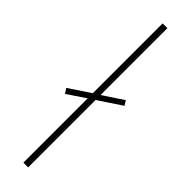

<svg xmlns="http://www.w3.org/2000/svg" viewBox="-267 -844 741 741"><g transform="rotate(45 104.0 -473.0)"><path d="M87 -93V-444L13 -394L0 -414L87 -472V-853H113V-488L196 -543L208 -524L113 -461V-93Z"/></g></svg>

Font: Noto Sans Telugu UI SemiCondensed Thin
Style: Regular
Weight: 100
Width: 4
Designer: Jelle Bosma - Monotype Design Team
Foundry: Monotype Imaging Inc.
Version: Version 2.005; ttfautohint (v1.8.4.7-5d5b)